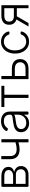

<svg xmlns="http://www.w3.org/2000/svg" viewBox="1608 -2202 606 3863"><g transform="rotate(-90 1911.5 -270.0)"><path d="M83.5 -20.6V-524.9Q83.5 -533.4 89.7 -539.4Q95.9 -545.5 104.4 -545.5H298.3Q386 -545.5 435.7 -507.8Q485.8 -469.5 485.8 -406.2Q485.8 -357.6 457.7 -328.5Q430 -299.7 382.5 -287.3Q430 -279.1 466.3 -243.6Q502.5 -208.1 502.5 -147.7Q502.5 -83.8 456 -41.9Q409.4 0 329.5 0H104.4Q95.9 0 89.7 -6Q83.5 -12.1 83.5 -20.6ZM329.5 -58.6Q379.6 -58.6 408.7 -84.5Q437.9 -110.1 437.9 -153.1Q437.9 -199.2 410.5 -226.6Q382.5 -253.9 336.6 -253.9H143.8V-58.6ZM302.2 -310Q358 -310 389.9 -335.2Q422.2 -359.7 422.2 -400.9Q422.2 -442.5 389.6 -464.8Q356.9 -486.9 298.3 -486.9H143.8V-310Z M640.6 -369.3V-547.2H703.8V-369.3Q703.8 -301.5 739.7 -270.2Q775.6 -239 836.6 -239Q873.9 -239 908.7 -244.9Q943.5 -250.7 979.4 -262.1V-545.5H1043V0H979.4V-202.1L958.1 -196Q897.4 -179.3 837.4 -179.3Q743.6 -179.7 692.1 -227.5Q640.6 -275.2 640.6 -369.3Z M1273.1 -6.4Q1231.9 -27 1207.4 -62.5Q1183.6 -100.5 1183.6 -152Q1183.6 -192.1 1199.2 -220.5Q1213.8 -246.4 1242.9 -266.3Q1271.3 -283.4 1309.3 -294.4Q1359.4 -306.5 1393.5 -309.7L1434.7 -315.3Q1467 -319.6 1471.6 -320.3Q1502.5 -323.5 1519.5 -333.8Q1535.9 -342.3 1535.9 -362.9V-376.4Q1535.9 -433.2 1502.8 -463.8Q1470.5 -495.7 1408 -495.7Q1347.7 -495.7 1311.4 -469.8Q1281.6 -449.6 1266.7 -424Q1264.2 -419.4 1259.4 -416.7Q1254.6 -414.1 1249.6 -414.1Q1246.1 -414.1 1241.8 -415.8L1220.9 -423.3Q1214.5 -425.4 1210.8 -430.8Q1207 -436.1 1207 -442.8Q1207 -448.5 1209.5 -453.1Q1227.3 -484 1250 -502.1Q1280.9 -528.4 1323.9 -541.5Q1365.1 -552.9 1405.9 -552.9Q1436.1 -552.9 1471.6 -544.7Q1507.5 -535.9 1533.7 -516.7Q1562.5 -497.2 1581.7 -460.6Q1599.4 -423.3 1599.4 -370V-21Q1599.4 -12.1 1593.4 -6Q1587.4 0 1578.5 0H1556.8Q1548.3 0 1542.1 -6Q1535.9 -12.1 1535.9 -21V-86.3H1533Q1519.9 -60.7 1498.6 -39.4Q1476.9 -16 1442.5 -2.1Q1409.8 12.4 1363.3 12.4Q1313.9 12.4 1273.1 -6.4ZM1282.3 -72.8Q1317.8 -44.7 1371.8 -44.7Q1419.7 -44.7 1459.2 -67.5Q1495.7 -88.8 1516.3 -126.8Q1535.9 -163.4 1535.9 -209.2V-288Q1531.2 -283 1513.1 -275.6Q1492.9 -269.9 1474.8 -266.3L1459.9 -263.8Q1444.2 -261 1432.2 -259.9L1421.5 -258.2Q1398.8 -255 1393.5 -254.6Q1351.9 -249.3 1314.6 -237.2Q1283 -224.8 1264.6 -203.8Q1247.2 -181.5 1247.2 -149.9Q1247.2 -99.1 1282.3 -72.8Z M1691.1 -485.8V-545.5H2117.2V-485.8H1936.8V0H1873.6V-485.8Z M2313.9 -545.5V-334.9H2462.7Q2523.1 -334.9 2566.4 -314.8Q2609.7 -294.7 2632.3 -257.3Q2654.8 -219.8 2654.8 -169Q2654.8 -118.3 2632.5 -80.3Q2609.7 -41.5 2566.6 -20.8Q2523.4 0 2462.7 0H2250.7V-545.5ZM2462.7 -59.7Q2501.4 -59.7 2530.5 -72.1Q2559.7 -84.5 2575.6 -108.7Q2591.6 -132.8 2591.6 -166.2Q2591.6 -200.3 2575.6 -225Q2559.7 -249.6 2530.5 -262.4Q2501.4 -275.2 2462.7 -275.2H2313.9V-59.7Z M2879.6 -25.2Q2825.3 -62.1 2795.5 -125.4Q2765.6 -189.3 2765.6 -270.6Q2765.6 -352.3 2796.2 -416.5Q2826.3 -480.1 2880.3 -517Q2934.7 -553.3 3005.7 -553.3Q3060 -553.3 3105.1 -532.3Q3149.5 -511 3178.3 -473Q3199.6 -445 3209.2 -410.2Q3209.9 -408 3209.9 -404.5Q3209.9 -396 3203.8 -389.9Q3197.8 -383.9 3189.3 -383.9H3166.9Q3160.2 -383.9 3154.7 -387.8Q3149.1 -391.7 3147 -398.1Q3134.6 -435.7 3103 -462.7Q3065.3 -495.7 3006.7 -495.7Q2954.5 -495.7 2914.4 -467.7Q2873.9 -438.6 2851.9 -388.8Q2829.2 -339.1 2829.2 -272.7Q2829.2 -206.7 2851.2 -155.2Q2873.6 -103.7 2913.4 -75.3Q2953.5 -46.5 3006.7 -46.5Q3043.3 -46.5 3073.2 -60.4Q3102.6 -73.5 3123.6 -99.1Q3139.9 -119.3 3147.4 -144.5Q3149.5 -151.3 3155 -155.2Q3160.5 -159.1 3167.3 -159.1H3189.6Q3198.5 -159.1 3204.5 -153.1Q3210.6 -147 3210.6 -138.5Q3210.6 -136.4 3209.9 -132.8Q3200.3 -99.1 3180 -71.4Q3152.3 -32.7 3108 -10.7Q3063.2 11.4 3006.7 11.4Q2933.2 11.4 2879.6 -25.2Z M3408.7 -390.3Q3408.7 -342.7 3437.3 -318.5Q3465.9 -294.4 3521.3 -294.4H3678.3V-486.9H3528.1Q3469.1 -486.5 3438.9 -462.2Q3408.7 -437.9 3408.7 -390.3ZM3451.7 -243.6Q3399.9 -257.8 3372.5 -295.5Q3345.2 -333.1 3345.2 -390.3Q3345.2 -465.2 3392.4 -505.3Q3439.6 -545.5 3528.1 -545.5H3738.6V0H3678.3V-234.7H3521.3H3515.6L3380 0H3310.7Z"/></g></svg>

Font: DeltaSans Light
Style: Regular
Weight: 300
Designer: Rasmus Andersson
Foundry: rsms
Version: Version 3.012